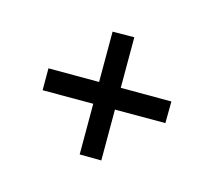

<svg xmlns="http://www.w3.org/2000/svg" viewBox="-77 -655 680 611"><g transform="rotate(-30 263.5 -350.0)"><path d="M146 -519 432 -232 381 -182 95 -468ZM381 -518 432 -468 145 -181 95 -232Z"/></g></svg>

Font: Pathway Extreme SemiCondensed Medium
Style: Regular
Weight: 500
Width: 4
Version: Version 1.001;gftools[0.9.26]